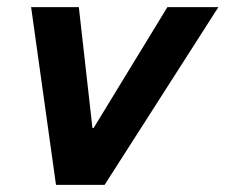

<svg xmlns="http://www.w3.org/2000/svg" viewBox="-20 -520 634 540"><path d="M137.5 0 67.5 -500H201.7L240 -160H243.3L450.8 -500H594.2L274.2 0Z"/></svg>

Font: Funnel Sans
Style: Bold Italic
Weight: 700
Italic angle: -14.036°
Designer: NORD ID, Kristian Moeller
Foundry: Dicotype
Version: Version 1.000